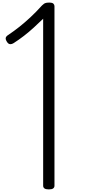

<svg xmlns="http://www.w3.org/2000/svg" viewBox="-20 -1443 700 1477"><path d="M356 14Q332 14 322 6.5Q312 -1 312 -14V-1299Q278 -1266 240.5 -1231.5Q203 -1197 164 -1167Q125 -1137 86 -1112Q70 -1102 56.5 -1103.5Q43 -1105 33 -1122Q22 -1139 24 -1151Q26 -1163 43 -1174Q88 -1204 129.5 -1237Q171 -1270 214 -1310Q257 -1350 303 -1401Q312 -1410 319 -1414.5Q326 -1419 335 -1421Q344 -1423 359 -1423Q383 -1423 391 -1414.5Q399 -1406 399 -1396V-14Q399 -1 389 6.5Q379 14 356 14Z"/></svg>

Font: Playwrite FR Trad
Style: Regular
Weight: 400
Designer: Veronika Burian, José Scaglione
Foundry: TypeTogether
Version: Version 1.000